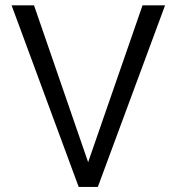

<svg xmlns="http://www.w3.org/2000/svg" viewBox="-20 -724 676 736"><path d="M324.7 -122.1 526.4 -703.6H612.8L355 -7.3H281.7L24.4 -703.6H110.4L311 -122.1L317.9 -102.1Z"/></svg>

Font: Vazir Light UI
Style: Light-UI
Weight: 300
Designer: Saber Rastikerdar
Foundry: Saber Rastikerdar
Version: Version 30.0.0